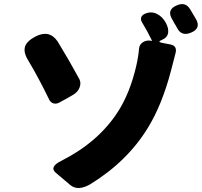

<svg xmlns="http://www.w3.org/2000/svg" viewBox="-20 -873 999 950"><path d="M327 42 293 13 255 -19Q223 -48 285 -78Q468 -171 564 -321Q623 -413 654 -546Q665 -594 668 -633Q670 -653 687 -664Q705 -676 730 -671L733 -670Q711 -716 683 -762Q675 -775 678.5 -786.5Q682 -798 697 -805L700 -806Q729 -818 757 -804Q783 -791 800 -761Q815 -734 812 -711Q808 -687 782 -676L780 -675Q757 -666 782 -661L823 -653Q859 -646 848 -608Q835 -557 826 -523Q782 -355 712 -241Q610 -74 426 39Q365 74 327 42ZM223 -381Q169 -492 119 -575Q95 -614 104 -643Q113 -670 155 -692Q224 -728 265 -668Q322 -575 373 -481Q382 -462 374 -441Q366 -418 342 -404L318 -390L276 -367Q259 -357 244.5 -361.5Q230 -366 223 -381ZM856 -735Q854 -739 849.5 -747Q845 -755 842 -759Q836 -769 834 -774Q801 -825 856 -847Q898 -865 921 -827Q935 -804 950 -778Q976 -732 924 -711Q878 -692 856 -735Z"/></svg>

Font: GenSenRounded TW H
Style: Regular
Weight: 900
Version: Version 1.501;PS 1;hotconv 16.6.51;makeotf.lib2.5.65220